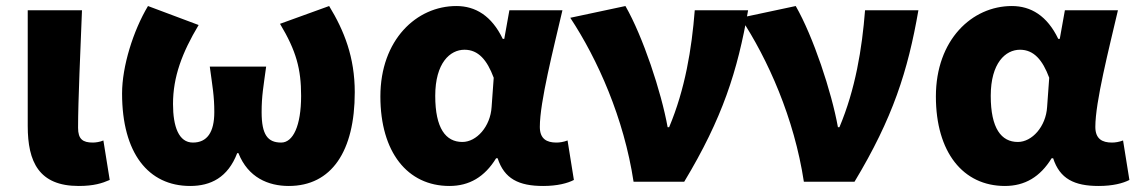

<svg xmlns="http://www.w3.org/2000/svg" viewBox="-20 -603 3770 637"><path d="M241 14C291 14 319 5 344 -6L323 -137C312 -132 297 -130 288 -130C255 -130 239 -141 239 -179C239 -269 247 -439 252 -569H72V-185C72 -66 109 14 241 14Z M611 14C679 14 736 -14 767 -95H771C803 -14 870 14 938 14C1080 14 1157 -101 1157 -297C1157 -413 1122 -501 1072 -583L909 -524C963 -434 979 -374 979 -285C979 -185 952 -130 913 -130C868 -130 848 -156 848 -231C848 -285 854 -315 863 -382H676C685 -315 691 -285 691 -231C691 -164 667 -130 620 -130C573 -130 554 -183 554 -258C554 -348 584 -428 639 -520L471 -583C422 -501 385 -383 385 -293C385 -95 472 14 611 14Z M1471 14C1537 14 1588 -16 1626 -78H1631C1653 -10 1701 14 1782 14C1829 14 1863 5 1884 -6L1863 -137C1850 -132 1837 -130 1826 -130C1794 -130 1771 -142 1771 -182C1771 -265 1816 -440 1846 -569H1670L1653 -474H1648C1611 -551 1557 -583 1494 -583C1362 -583 1242 -471 1242 -283C1242 -98 1332 14 1471 14ZM1514 -132C1459 -132 1424 -177 1424 -285C1424 -394 1473 -438 1521 -438C1567 -438 1596 -404 1618 -345L1611 -248C1607 -183 1561 -132 1514 -132Z M2082 0H2250C2377 -211 2427 -367 2462 -569H2285C2275 -441 2253 -307 2200 -181H2195C2174 -298 2113 -482 2055 -583L1872 -544C1963 -406 2050 -211 2082 0Z M2647 0H2815C2942 -211 2992 -367 3027 -569H2850C2840 -441 2818 -307 2765 -181H2760C2739 -298 2678 -482 2620 -583L2437 -544C2528 -406 2615 -211 2647 0Z M3314 14C3380 14 3431 -16 3469 -78H3474C3496 -10 3544 14 3625 14C3672 14 3706 5 3727 -6L3706 -137C3693 -132 3680 -130 3669 -130C3637 -130 3614 -142 3614 -182C3614 -265 3659 -440 3689 -569H3513L3496 -474H3491C3454 -551 3400 -583 3337 -583C3205 -583 3085 -471 3085 -283C3085 -98 3175 14 3314 14ZM3357 -132C3302 -132 3267 -177 3267 -285C3267 -394 3316 -438 3364 -438C3410 -438 3439 -404 3461 -345L3454 -248C3450 -183 3404 -132 3357 -132Z"/></svg>

Font: Noto Sans TC Black
Style: Regular
Weight: 900
Designer: Ryoko NISHIZUKA 西塚涼子 (kana, bopomofo & ideographs); Paul D. Hunt (Latin, Greek & Cyrillic); Sandoll Communications 산돌커뮤니
Foundry: Adobe
Version: Version 2.004;hotconv 1.0.118;makeotfexe 2.5.65603